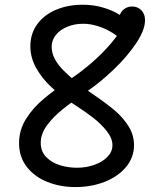

<svg xmlns="http://www.w3.org/2000/svg" viewBox="-20 -764 660 798"><path d="M59.2 -169.2Q59.2 -223.2 87.8 -269.2Q116.5 -315.3 161.4 -353Q206.3 -390.7 274.7 -436.8Q323 -469.5 366.5 -507.8Q410 -546.2 444.5 -587.4Q479 -628.7 500.2 -669L497 -621Q485.2 -629 479 -641.9Q472.8 -654.8 472.8 -676.2Q472.8 -692.3 479.8 -706.3Q486.7 -720.3 499.5 -728.7Q512.3 -737 529.3 -737Q543.2 -737 555.2 -730.7Q567.3 -724.3 575 -711.3Q582.7 -698.3 582.7 -679.7Q582.7 -639.2 545.8 -584.1Q508.8 -529 453.5 -476Q398.2 -423 343.5 -385.3Q277.5 -339.7 238.7 -308.3Q199.8 -277 174.6 -242.1Q149.3 -207.2 149.3 -170.3Q149.3 -134.5 172.1 -111.2Q194.8 -87.8 229.3 -77.3Q263.8 -66.8 300 -66.8Q337.7 -66.8 371.6 -78.7Q405.5 -90.5 426.4 -111.9Q447.3 -133.3 447.3 -160.7Q447.3 -189.7 423.2 -219.8Q399.2 -250 366.6 -275.1Q334 -300.2 290 -328.7L278.2 -336.3Q232.3 -366.2 194.1 -401.3Q155.8 -436.5 131 -480.2Q106.2 -523.8 106.2 -571.8Q106.2 -624.8 135.1 -663.9Q164 -703 213.6 -723.7Q263.2 -744.3 323.2 -744.3Q366 -744.3 402 -734.4Q438 -724.5 464.2 -710Q490.5 -695.5 510 -679Q523.3 -667.2 526.2 -652.2Q529 -637.3 520 -623.5Q513.5 -613.7 504.3 -609.2Q495.2 -604.7 484.8 -606.2Q474.5 -607.7 464.8 -615.5Q451.8 -626 430.3 -637.4Q408.8 -648.8 381.2 -657Q353.5 -665.2 325 -665.2Q289.7 -665.2 259.8 -652.9Q229.8 -640.7 212.2 -618.8Q194.7 -596.8 194.7 -569Q194.7 -520.3 245.2 -470Q295.8 -419.7 361.7 -375.5Q365.3 -373.2 368 -371.2Q422 -334.7 456.6 -305.2Q491.2 -275.8 514.1 -239.4Q537 -203 537 -160.7Q537 -109.8 503.9 -70Q470.8 -30.2 415.1 -8.3Q359.3 13.5 293.3 13.5Q230.7 13.5 177.3 -7.7Q124 -28.8 91.6 -70.2Q59.2 -111.5 59.2 -169.2Z"/></svg>

Font: Monaspace Radon Var
Style: Regular
Weight: 400
Designer: Riley Cran and the Lettermatic Team
Version: Version 1.000 (Monaspace Radon Var)